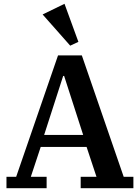

<svg xmlns="http://www.w3.org/2000/svg" viewBox="-20 -989 735 1009"><path d="M14 -60H65L285 -698H410L630 -60H681V0H404V-60H487L435 -217H194L142 -60H225V0H14ZM212 -280H417L317 -590H312ZM204 -913 319 -969 392 -769 349 -749Z"/></svg>

Font: IBM Plex Serif SmBld
Style: Regular
Weight: 600
Designer: Mike Abbink, Paul van der Laan, Pieter van Rosmalen
Foundry: Bold Monday
Version: Version 3.001